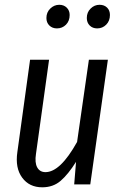

<svg xmlns="http://www.w3.org/2000/svg" viewBox="-20 -778 512 810"><path d="M220.2 -658.2Q200.7 -658.2 188.2 -670.4Q175.8 -682.6 175.8 -702.1Q175.8 -726.1 192.1 -741.9Q208.5 -757.8 230 -757.8Q249.5 -757.8 261.7 -745.6Q273.9 -733.4 273.9 -714.8Q273.9 -689.5 258.3 -673.8Q242.7 -658.2 220.2 -658.2ZM390.1 -658.2Q370.6 -658.2 358.4 -670.4Q346.2 -682.6 346.2 -702.1Q346.2 -726.1 362.3 -741.9Q378.4 -757.8 399.9 -757.8Q419.9 -757.8 431.9 -745.8Q443.8 -733.9 443.8 -714.8Q443.8 -689.9 428.2 -674.1Q412.6 -658.2 390.1 -658.2ZM158.2 12.2Q103.5 12.2 73.5 -28.6Q43.5 -69.3 53.2 -136.2L106.9 -525.9H187L131.8 -128.9Q126 -91.8 137 -71.8Q147.9 -51.8 171.9 -51.8Q234.4 -51.8 305.2 -179.2L355 -525.9H435.1L360.8 0H293L300.8 -95.2Q267.6 -42.5 235.8 -15.1Q204.1 12.2 158.2 12.2Z"/></svg>

Font: Fira Sans Compressed Book
Style: Italic
Weight: 350
Width: 3
Italic angle: -8°
Designer: Carrois Corporate & Edenspiekermann AG
Foundry: Carrois Corporate GbR & Edenspiekermann AG
Version: Version 4.203;PS 004.203;hotconv 1.0.88;makeotf.lib2.5.64775